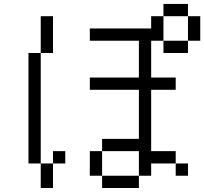

<svg xmlns="http://www.w3.org/2000/svg" viewBox="-20 -895 1040 978"><path d="M937.5 0V-62.5H875V0ZM312.5 -62.5V-125H250V-62.5H187.5Q187.5 -62.5 187.5 62.5H250Q250 62.5 250 -62.5ZM875 -437.5V-500H750V-687.5H812.5V-625H937.5V-687.5H812.5Q812.5 -687.5 812.5 -812.5H750V-750H437.5V-687.5H687.5V-500H437.5V-437.5H687.5Q687.5 -437.5 687.5 -187.5H500V-125H437.5Q437.5 -125 437.5 0H500V62.5H687.5V0H500Q500 0 500 -125H687.5Q687.5 -125 687.5 0H750V-62.5H875V-125H750V-437.5ZM187.5 -62.5V-625H125V-62.5ZM187.5 -625H250V-812.5H187.5ZM937.5 -687.5H1000Q1000 -687.5 1000 -812.5H937.5Q937.5 -812.5 937.5 -687.5ZM812.5 -812.5H937.5V-875H812.5Z"/></svg>

Font: CalcUnifontExMono
Style: Regular
Weight: 500
Version: Version 15.0.06